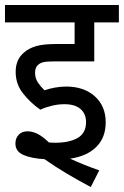

<svg xmlns="http://www.w3.org/2000/svg" viewBox="-20 -642 498 772"><path d="M239 -223Q214 -223 189 -217Q164 -211 142 -201Q102 -229 72.5 -266.5Q43 -304 43 -353Q43 -404 78 -432Q98 -449 127 -457Q156 -465 205 -465H280V-552H0V-622H458V-552H359V-395H193Q167 -395 154.5 -392Q142 -389 134 -382Q121 -371 121 -350Q121 -327 132.5 -310Q144 -293 159 -279Q179 -286 202 -290Q225 -294 246 -294Q317 -294 361 -255Q405 -216 405 -150Q405 -89 367.5 -51.5Q330 -14 262 -4Q316 21 379 43L345 110Q294 83 247 55Q200 27 159 -2Q106 -5 74 -19Q42 -33 42 -65Q42 -86 55 -100Q68 -114 91 -114Q110 -114 130.5 -104Q151 -94 177 -69Q191 -68 201 -68Q259 -68 292.5 -87.5Q326 -107 326 -151Q326 -184 304 -203.5Q282 -223 239 -223Z"/></svg>

Font: Noto Sans SemiCondensed
Style: Regular
Weight: 400
Width: 4
Designer: Monotype Design Team
Foundry: Monotype Imaging Inc.
Version: Version 2.013; ttfautohint (v1.8.4.7-5d5b)